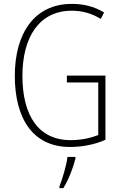

<svg xmlns="http://www.w3.org/2000/svg" viewBox="-20 -744 624 985"><path d="M323 -356V-321H484V-51C445 -36 395 -25 343 -25C176 -25 95 -153 95 -355C95 -553 181 -689 348 -689C397 -689 446 -678 497 -647L514 -680C461 -712 407 -724 348 -724C156 -724 56 -572 56 -355C56 -138 147 10 339 10C400 10 466 -2 521 -27V-356ZM367 70V61H326C322 102 299 177 285 212V221H305C333 176 355 117 367 70Z"/></svg>

Font: Noto Sans Malayalam Condensed ExtraLight
Style: Regular
Weight: 200
Width: 3
Designer: Jelle Bosma - Monotype Design Team
Foundry: Monotype Imaging Inc.
Version: Version 2.104